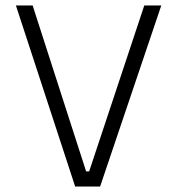

<svg xmlns="http://www.w3.org/2000/svg" viewBox="-20 -680 645 700"><path d="M568 -660 345 0H254L38 -660H99L294 -55H305L506 -660Z"/></svg>

Font: Cairo Light
Style: Regular
Weight: 300
Designer: Mohamed Gaber, Accademia di Belle Arti di Urbino and others
Foundry: Kief Type Foundry, Accademia di Belle Arti di Urbino and others
Version: Version 3.011